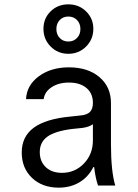

<svg xmlns="http://www.w3.org/2000/svg" viewBox="-20 -863 640 893"><path d="M412.1 -384.8Q412.1 -428.2 382.3 -453.6Q352.5 -479 300.8 -479Q252.9 -479 220.2 -457.5Q187.5 -436 183.1 -401.9H101.1Q104 -466.3 160.4 -508.1Q216.8 -549.8 300.8 -549.8Q388.7 -549.8 442.4 -504.4Q496.1 -459 496.1 -383.8V-192.9Q496.1 -66.4 516.1 0H436Q423.8 -34.7 418 -85.9H414.1Q391.1 -40 349.4 -15.1Q307.6 9.8 252.9 9.8Q176.8 9.8 128.9 -35.6Q81.1 -81.1 81.1 -153.8Q81.1 -228 137 -269Q192.9 -310.1 307.1 -320.8L356.9 -326.2Q385.7 -329.1 398.9 -343Q412.1 -356.9 412.1 -384.8ZM412.1 -285.2Q394.5 -272.5 363.8 -268.1L315.9 -263.2Q236.8 -253.4 200.9 -227.8Q165 -202.1 165 -155.8Q165 -111.8 193.1 -85.4Q221.2 -59.1 268.1 -59.1Q328.6 -59.1 370.4 -102.5Q412.1 -146 412.1 -210ZM182.1 -729Q182.1 -777.3 215.3 -810.1Q248.5 -842.8 297.9 -842.8Q347.2 -842.8 380.6 -809.8Q414.1 -776.9 414.1 -729Q414.1 -680.2 380.4 -646.5Q346.7 -612.8 297.9 -612.8Q249 -612.8 215.6 -646.5Q182.1 -680.2 182.1 -729ZM257.8 -686.3Q273.4 -669.9 297.9 -669.9Q322.3 -669.9 338.1 -686.3Q354 -702.6 354 -728Q354 -753.4 338.1 -769.8Q322.3 -786.1 297.9 -786.1Q273.4 -786.1 257.8 -769.8Q242.2 -753.4 242.2 -728Q242.2 -702.6 257.8 -686.3Z"/></svg>

Font: CommitMono
Style: Regular
Weight: 400
Monospace: yes
Designer: Eigil Nikolajsen
Foundry: Eigil Nikolajsen
Version: Version 1.143